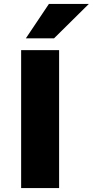

<svg xmlns="http://www.w3.org/2000/svg" viewBox="-20 -961 474 981"><path d="M88 0V-705H282V0ZM112 -765 230 -941H434L256 -765Z"/></svg>

Font: Nunito Sans 6pt Black
Style: Regular
Weight: 900
Version: Version 3.101;gftools[0.9.27]